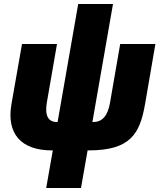

<svg xmlns="http://www.w3.org/2000/svg" viewBox="-20 -740 797 960"><path d="M239 12H244L211 200H385L418 12H423C631 12 679 -70 705 -218L757 -520H581L530 -226C519 -162 492 -130 447 -130H442L545 -720H371L268 -130H264C222 -130 203 -161 214 -226L265 -520H90L37 -218C12 -71 86 12 239 12Z"/></svg>

Font: Fixel Text 20240404 ExtraBold
Style: Italic
Weight: 800
Width: 4
Italic angle: -10°
Designer: AlfaBravo + MacPaw
Foundry: Kyrylo Tkachov, Marchela Mozhyna, Serhii Makarenko, Maria Weinstein, Zakhar Kryvoshyya
Version: Version 1.211;Glyphs 3.2 (3225)